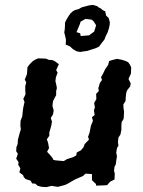

<svg xmlns="http://www.w3.org/2000/svg" viewBox="-20 -748 584 783"><path d="M170 15 151 14 134 10 124 1 111 0 105 -11 84 -18 77 -26 74 -34 59 -45 63 -61 54 -77 56 -86 46 -101 53 -121 46 -131 47 -148 52 -161 53 -178 61 -208 65 -220 63 -237 64 -256 71 -274 72 -286 74 -304 77 -319 80 -332 75 -345 84 -363 83 -381V-397L87 -412L81 -423L90 -446L92 -474L101 -486L113 -498L122 -504L135 -510L167 -509L179 -504L193 -503L203 -499L220 -486L209 -462L215 -452L208 -433L206 -417L209 -405L212 -389L209 -376V-360L201 -345L196 -335L194 -316L199 -297L196 -281L187 -267L192 -252L189 -235L181 -207V-194L171 -180L176 -166L180 -144L172 -129L185 -115L194 -104L198 -96L207 -94L240 -91L253 -99L278 -107L291 -114L293 -126L310 -135L321 -148L325 -160L343 -179L339 -190L345 -206L351 -236L359 -255L355 -270L366 -279L363 -298L367 -310L364 -328L373 -344L372 -365L383 -377L381 -388L387 -409L396 -422L392 -433L400 -447L409 -466L421 -483L425 -499L437 -503L457 -508L478 -504L493 -499L503 -494L510 -484L515 -473L514 -448L504 -426L513 -408L511 -396L498 -379L495 -370L493 -354L492 -336L483 -322L484 -304L486 -294L485 -274L484 -263L476 -250L475 -235V-218L471 -199L463 -187L461 -168L463 -154L457 -144L454 -125L457 -111L454 -92L452 -77L447 -68L445 -51L448 -41L447 -16L429 -7L417 7L403 8L372 9L371 2L355 -13V-38L329 -40L318 -30L290 -18L275 -10L260 -1L246 6L231 10L216 14L190 10ZM307 -536 292 -539 277 -548 265 -559 248 -566 249 -586 246 -600 242 -616 244 -627 245 -644V-655L251 -668L260 -683L268 -694L277 -702L286 -707L301 -711L313 -718L328 -722L343 -726L359 -728L376 -723L385 -716L389 -715L400 -706L409 -702L413 -684L423 -675L428 -657L427 -645L424 -632L419 -616L411 -600L406 -587L392 -569L384 -558L369 -551L350 -545L334 -540L325 -539ZM309 -601 344 -604 350 -609 364 -619 372 -645 361 -662 353 -668 329 -671 309 -660 305 -648 292 -617 307 -612Z"/></svg>

Font: Winky Rough Medium
Style: Italic
Weight: 500
Italic angle: -8.97852°
Designer: Simon Atzbach
Foundry: typofactur
Version: Version 1.206; ttfautohint (v1.8.4.7-5d5b)